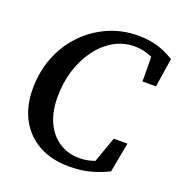

<svg xmlns="http://www.w3.org/2000/svg" viewBox="-127 -788 855 912"><g transform="rotate(20 301.0 -331.5)"><path d="M320 17Q233 17 168.5 -18Q104 -53 68.5 -118Q33 -183 33 -272Q33 -358 62 -432Q91 -506 144 -561.5Q197 -617 267.5 -648.5Q338 -680 420 -680Q467 -680 511 -668.5Q555 -657 602 -628L579 -482H511L510 -606Q467 -626 421 -626Q363 -626 315 -598Q267 -570 231.5 -521.5Q196 -473 176.5 -410Q157 -347 157 -276Q157 -201 182 -147.5Q207 -94 251.5 -65.5Q296 -37 353 -37Q391 -37 430 -51L476 -180H545L517 -30Q480 -11 432 3Q384 17 320 17Z"/></g></svg>

Font: Source Serif 4 Semibold
Style: Italic
Weight: 600
Italic angle: -12°
Designer: Frank Grießhammer
Foundry: Adobe
Version: Version 4.005;hotconv 1.1.0;makeotfexe 2.6.0